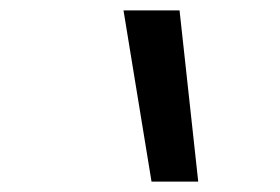

<svg xmlns="http://www.w3.org/2000/svg" viewBox="-20 -792 540 370"><path d="M272 -442 218 -772H326L362 -442Z"/></svg>

Font: Iosevka Term Curly Md Obl
Style: Regular
Weight: 500
Italic angle: -9°
Designer: Belleve Invis
Foundry: Belleve Invis
Version: Version 32.3.0